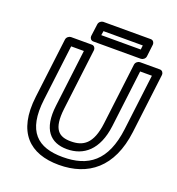

<svg xmlns="http://www.w3.org/2000/svg" viewBox="-151 -947 1018 1106"><g transform="rotate(20 357.5 -394.0)"><path d="M125 -287 167 -629H245L202 -278C183 -127 245 -64 346 -64C448 -64 528 -127 547 -278L590 -629H662L620 -287C595 -83 494 -13 339 -13C185 -13 100 -84 125 -287ZM75 -287C47 -60 155 37 333 37C512 37 642 -61 670 -287L715 -654C716 -665 708 -679 693 -679H571C560 -679 545 -669 543 -654L497 -278C481 -145 426 -114 352 -114C279 -114 236 -145 252 -278L298 -654C299 -665 291 -679 276 -679H148C137 -679 122 -669 120 -654ZM308 -749 312 -775H553L550 -749ZM255 -724C254 -713 262 -699 277 -699H569C580 -699 595 -709 597 -724L606 -800C607 -811 599 -825 584 -825H293C282 -825 267 -815 265 -800Z"/></g></svg>

Font: Falling Sky
Style: ExtOuObl
Weight: 400
Designer: Paul D. Hunt
Foundry: Adobe Systems Incorporated
Version: Version 1.02